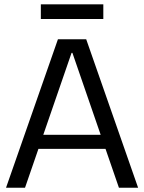

<svg xmlns="http://www.w3.org/2000/svg" viewBox="-20 -885 679 905"><path d="M253.1 -700H386.3L631 0H540.6L321.3 -635.8H317.3L97.9 0H8.4ZM143.1 -249.5H495.4V-183.4H143.1ZM467 -864.7V-795.4H172.5V-864.7Z"/></svg>

Font: Pathway Extreme 8pt Thin 12pt
Style: Regular
Weight: 100
Version: Version 1.001;gftools[0.9.26]